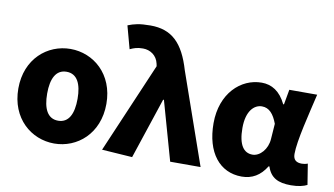

<svg xmlns="http://www.w3.org/2000/svg" viewBox="-80 -996 2079 1194"><g transform="rotate(10 959.0 -399.5)"><path d="M318 14C463 14 596 -96 596 -285C596 -473 463 -583 318 -583C173 -583 40 -473 40 -285C40 -96 173 14 318 14ZM318 -130C251 -130 222 -190 222 -285C222 -379 251 -439 318 -439C385 -439 414 -379 414 -285C414 -190 385 -130 318 -130Z M811 13 939 -372H944L1049 0H1241L1040 -575C991 -742 916 -813 782 -813C711 -813 679 -804 640 -789L679 -645C705 -657 725 -664 761 -664C806 -664 849 -637 860 -585L863 -570L619 0Z M1502 14C1568 14 1619 -16 1657 -78H1662C1684 -10 1732 14 1813 14C1860 14 1894 5 1915 -6L1894 -137C1881 -132 1868 -130 1857 -130C1825 -130 1802 -142 1802 -182C1802 -265 1847 -440 1877 -569H1701L1684 -474H1679C1642 -551 1588 -583 1525 -583C1393 -583 1273 -471 1273 -283C1273 -98 1363 14 1502 14ZM1545 -132C1490 -132 1455 -177 1455 -285C1455 -394 1504 -438 1552 -438C1598 -438 1627 -404 1649 -345L1642 -248C1638 -183 1592 -132 1545 -132Z"/></g></svg>

Font: Noto Sans KR Black
Style: Regular
Weight: 900
Designer: Ryoko NISHIZUKA 西塚涼子 (kana, bopomofo & ideographs); Paul D. Hunt (Latin, Greek & Cyrillic); Sandoll Communications 산돌커뮤니
Foundry: Adobe
Version: Version 2.004;hotconv 1.0.118;makeotfexe 2.5.65603